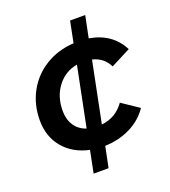

<svg xmlns="http://www.w3.org/2000/svg" viewBox="-140 -756 865 978"><g transform="rotate(-20 292.0 -267.0)"><path d="M448 -174 540 -112Q503 -57 440.5 -26Q378 5 303 7L280 120H199L223 0Q135 -19 84.5 -79.5Q34 -140 34 -228Q34 -313 71.5 -382Q109 -451 176.5 -492.5Q244 -534 330 -539L353 -654H435L411 -536Q532 -516 584 -415L477 -360Q450 -415 390 -429L324 -101Q402 -109 448 -174ZM244 -108 309 -431Q242 -419 201 -365Q160 -311 160 -234Q160 -187 182 -154Q204 -121 244 -108Z"/></g></svg>

Font: Montserrat Alternates SemiBold
Style: Italic
Weight: 600
Italic angle: -11.3°
Designer: Julieta Ulanovsky
Foundry: Julieta Ulanovsky
Version: Version 7.200